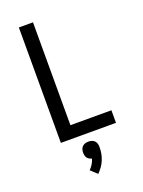

<svg xmlns="http://www.w3.org/2000/svg" viewBox="-179 -816 858 1149"><g transform="rotate(-20 250.0 -242.0)"><path d="M93 0V-735H183V-80H444V0ZM240 251 199 213Q212 200 221.5 184.5Q231 169 236 152Q228 150 220 145.5Q212 141 207 134Q202 127 200 118.5Q198 110 198 101Q198 90 201 80Q204 70 211.5 62.5Q219 55 229.5 52Q240 49 250 49Q260 49 270.5 52Q281 55 288.5 62.5Q296 70 299 80Q302 90 302 101Q302 122 298.5 142.5Q295 163 287 182.5Q279 202 267 219Q255 236 240 251Z"/></g></svg>

Font: Iosevka SS18 Medium
Style: Regular
Weight: 500
Monospace: yes
Designer: Belleve Invis
Foundry: Belleve Invis
Version: Version 25.1.1; ttfautohint (v1.8.4)